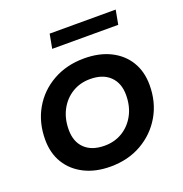

<svg xmlns="http://www.w3.org/2000/svg" viewBox="-129 -827 904 948"><g transform="rotate(-20 322.5 -353.0)"><path d="M293 7Q215 7 156.5 -22.5Q98 -52 66 -104.5Q34 -157 34 -228Q34 -318 74.5 -388.5Q115 -459 187 -499.5Q259 -540 351 -540Q430 -540 488.5 -511Q547 -482 579 -429.5Q611 -377 611 -306Q611 -216 570 -145.5Q529 -75 457.5 -34Q386 7 293 7ZM301 -100Q354 -100 395.5 -125.5Q437 -151 461 -196Q485 -241 485 -300Q485 -362 448 -398Q411 -434 344 -434Q291 -434 249.5 -408.5Q208 -383 184 -338Q160 -293 160 -234Q160 -171 197 -135.5Q234 -100 301 -100ZM220 -638 234 -713H581L567 -638Z"/></g></svg>

Font: Montserrat SemiBold
Style: Italic
Weight: 600
Italic angle: -11.3°
Designer: Julieta Ulanovsky
Foundry: Julieta Ulanovsky
Version: Version 9.000; ttfautohint (v1.8.4.7-5d5b)